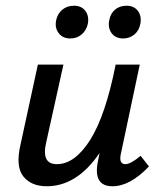

<svg xmlns="http://www.w3.org/2000/svg" viewBox="-20 -643 562 669"><path d="M225 -509Q198 -509 184 -528Q170 -547 176 -574Q181 -596 197.5 -609.5Q214 -623 238 -623Q264 -623 277.5 -605Q291 -587 286 -560Q281 -537 264.5 -523Q248 -509 225 -509ZM409 -509Q382 -509 368.5 -528Q355 -547 361 -574Q365 -596 381 -609.5Q397 -623 421 -623Q447 -623 460.5 -605Q474 -587 469 -560Q465 -537 448.5 -523Q432 -509 409 -509ZM470 -100 499 -63Q433 6 372 6Q302 6 322 -85L327 -110Q248 6 143 6Q89 6 61.5 -28Q34 -62 51 -137L112 -418H201L141 -147Q123 -71 178 -71Q241 -71 294.5 -156Q348 -241 383 -418H467L402 -111Q392 -71 417 -71Q435 -71 470 -100Z"/></svg>

Font: EauTestInfant Semibold
Style: Italic
Weight: 600
Italic angle: -12°
Designer: Christian Thalmann (Catharsis Fonts)
Version: Version 0.001;PS 000.001;hotconv 1.0.88;makeotf.lib2.5.64775